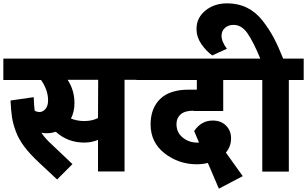

<svg xmlns="http://www.w3.org/2000/svg" viewBox="-40 -1028 1839 1150"><path d="M797 -677 795 -550H706V-1H547V-190Q508 -174 465 -174Q365 -174 294 -239Q267 -230 240 -230Q223 -230 208 -233Q226 -205 254 -178L394 -45L302 47L195 -53Q139 -105 105 -150.5Q71 -196 54 -243Q37 -290 31.5 -328Q26 -366 23 -426L162 -446Q163 -400 168 -364Q182 -357 197 -357Q216 -357 232 -375Q248 -393 248 -427Q248 -488 206 -549H-20V-677ZM547 -321 548 -550H365Q406 -487 406 -411Q406 -358 385 -318Q422 -303 464 -303Q512 -303 547 -321Z M1119 -363 1118 -365Q1067 -365 1042 -343Q1017 -321 1017 -285Q1017 -234 1054.5 -204Q1092 -174 1140 -174H1152L1123 -243Q1165 -306 1234 -306Q1284 -306 1314 -275.5Q1344 -245 1344 -199Q1344 -151 1313 -114L1414 27L1271 102L1205 -52Q1171 -44 1139 -44Q1030 -44 946 -109.5Q862 -175 862 -283Q862 -379 919 -435Q976 -491 1090 -491H1139V-549H777V-677H1442V-549H1297V-363Z M1779 -677V-549H1690V0H1531V-549H1422V-677H1519Q1477 -779 1442 -829Q1407 -879 1359 -879Q1327 -879 1307 -860.5Q1287 -842 1287 -814Q1287 -778 1319 -736L1231 -696Q1193 -724 1165 -765.5Q1137 -807 1137 -855Q1137 -921 1190 -964.5Q1243 -1008 1321 -1008Q1386 -1008 1439 -982Q1492 -956 1532 -905Q1572 -854 1599 -803Q1626 -752 1656 -677Z"/></svg>

Font: Martel Sans Heavy
Style: Regular
Weight: 900
Designer: Dan Reynolds and Mathieu Réguer
Foundry: Dan Reynolds and Mathieu Réguer
Version: Version 1.001;PS 001.001;hotconv 1.0.70;makeotf.lib2.5.58329